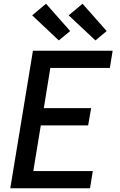

<svg xmlns="http://www.w3.org/2000/svg" viewBox="-20 -1006 640 1026"><path d="M35 0 156 -735H582L567 -643H249L214 -428H467L451 -336H198L158 -92H476L461 0ZM490 -790 347 -924 421 -986 550 -840ZM294 -790 152 -924 226 -986 355 -840Z"/></svg>

Font: Iosevka SmBd Ex Obl
Style: Regular
Weight: 600
Width: 7
Italic angle: -9°
Monospace: yes
Designer: Belleve Invis
Foundry: Belleve Invis
Version: Version 32.5.0; ttfautohint (v1.8.4)